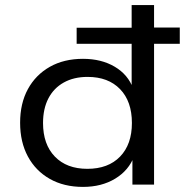

<svg xmlns="http://www.w3.org/2000/svg" viewBox="-20 -725 726 754"><path d="M306 9Q231 9 175.5 -22.5Q120 -54 89.5 -110.5Q59 -167 59 -243Q59 -319 89.5 -375Q120 -431 175.5 -462.5Q231 -494 306 -494Q378 -494 430.5 -463Q483 -432 503 -377H497V-553H281V-616H497V-705H585V-617H686V-553H585V0H500V-112H507Q486 -56 432.5 -23.5Q379 9 306 9ZM323 -62Q405 -62 451.5 -110Q498 -158 498 -242Q498 -327 451.5 -375Q405 -423 324 -423Q270 -423 230.5 -401Q191 -379 170 -338.5Q149 -298 149 -242Q149 -158 195.5 -110Q242 -62 323 -62Z"/></svg>

Font: Nunito Sans 10pt SemiExpanded
Style: Regular
Weight: 400
Width: 6
Designer: Vernon Adams
Foundry: Vernon Adams
Version: Version 3.101;gftools[0.9.27]